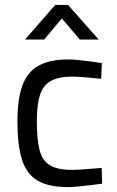

<svg xmlns="http://www.w3.org/2000/svg" viewBox="-20 -752 476 782"><path d="M257 10Q178 10 133 -16.5Q88 -43 69.5 -102Q51 -161 51 -258Q51 -349 71.5 -404.5Q92 -460 138 -485Q184 -510 258 -510Q275 -510 299.5 -507.5Q324 -505 350 -501.5Q376 -498 395 -495L392 -431Q375 -433 353 -435Q331 -437 310 -438.5Q289 -440 275 -440Q218 -440 186.5 -422Q155 -404 142.5 -364.5Q130 -325 130 -258Q130 -185 141 -141.5Q152 -98 183 -79Q214 -60 275 -60Q289 -60 310.5 -61.5Q332 -63 354.5 -65Q377 -67 394 -68L396 -4Q376 -1 350 2Q324 5 299 7.5Q274 10 257 10ZM82 -591 205 -732H257L382 -591H305L232 -677L160 -591Z"/></svg>

Font: Cairo Play
Style: Regular
Weight: 400
Designer: Mohamed Gaber, Accademia di Belle Arti di Urbino
Foundry: Kief Type Foundry, Accademia di Belle Arti di Urbino
Version: Version 3.119